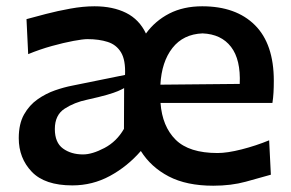

<svg xmlns="http://www.w3.org/2000/svg" viewBox="-20 -572 917 605"><path d="M651.9 13.2Q567.9 13.2 511.7 -16.1Q455.6 -45.4 423.8 -96.2Q381.3 -47.4 326.4 -17.6Q271.5 12.2 208 12.2Q121.1 12.2 80.1 -30.8Q39.1 -73.7 39.1 -136.7Q39.1 -181.6 55.7 -211.2Q72.3 -240.7 98.4 -259Q124.5 -277.3 153.6 -287.4Q182.6 -297.4 208 -302.2L374 -335.9Q376 -382.8 361.3 -407Q346.7 -431.2 319.3 -439.9Q292 -448.7 255.4 -448.7Q241.7 -448.7 211.4 -443.1Q181.2 -437.5 143.3 -427Q105.5 -416.5 68.8 -401.4L63.5 -511.7Q88.4 -518.6 125 -528.1Q161.6 -537.6 201.9 -544.9Q242.2 -552.2 277.8 -552.2Q335.4 -552.2 377.2 -531.5Q418.9 -510.7 439.9 -466.3Q468.8 -506.3 513.4 -529.3Q558.1 -552.2 617.2 -552.2Q723.6 -552.2 783.2 -492.9Q842.8 -433.6 842.8 -317.4Q842.8 -296.4 841.8 -279.8Q840.8 -263.2 838.4 -247.6H485.8Q491.2 -173.8 533.4 -131.8Q575.7 -89.8 665.5 -89.8Q696.3 -89.8 741.5 -101.3Q786.6 -112.8 828.1 -129.9L833.5 -21.5Q800.8 -12.2 754.6 0.5Q708.5 13.2 651.9 13.2ZM735.4 -307.6Q738.8 -384.3 708 -424.3Q677.2 -464.4 618.2 -466.8Q557.6 -464.4 523.4 -420.9Q489.3 -377.4 485.4 -305.2ZM241.7 -85.4Q270.5 -85.4 309.1 -105.7Q347.7 -126 370.6 -166L371.1 -294.4Q363.3 -290 351.6 -284.9Q339.8 -279.8 317.1 -273.2Q294.4 -266.6 254.4 -257.8Q214.4 -249.5 183.6 -229.5Q152.8 -209.5 152.8 -165.5Q152.8 -122.6 178.5 -104Q204.1 -85.4 241.7 -85.4Z"/></svg>

Font: Pinar DS1 SemiBold
Style: Regular
Weight: 600
Designer: Amin Abedi
Version: Version 3.000